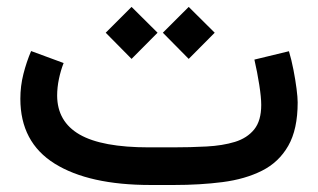

<svg xmlns="http://www.w3.org/2000/svg" viewBox="-20 -528 908 548"><path d="M476.1 0H410.2Q233.9 0 136 -61Q38.1 -122.1 38.1 -246.1Q38.1 -282.7 46.9 -317.1Q55.7 -351.6 68.8 -382.3L161.6 -348.1Q153.3 -327.1 148.2 -302.7Q143.1 -278.3 143.1 -254.9Q143.6 -180.7 207.3 -144Q271 -107.4 405.3 -107.4H472.7Q523.9 -107.4 569.6 -109.9Q615.2 -112.3 650.4 -123Q685.5 -133.8 705.6 -158.7Q725.6 -183.6 725.6 -228.5Q725.6 -250 720 -285.9Q714.4 -321.8 706.1 -357.9L804.7 -381.8Q812 -357.4 817.6 -328.6Q823.2 -299.8 826.4 -274.7Q829.6 -249.5 829.6 -235.8Q829.6 -158.7 802.7 -111.8Q775.9 -64.9 727.8 -40.8Q679.7 -16.6 615.5 -8.3Q551.3 0 476.1 0ZM444.8 -434.6 518.6 -508.3 592.8 -434.6 518.6 -359.9ZM281.7 -434.6 355.5 -508.3 429.7 -434.6 355.5 -359.9Z"/></svg>

Font: Vazir Medium FD-WOL
Style: Medium-FD-WOL
Weight: 500
Designer: Saber Rastikerdar
Foundry: Saber Rastikerdar
Version: Version 30.0.0